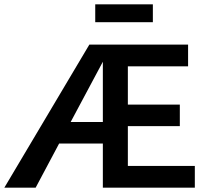

<svg xmlns="http://www.w3.org/2000/svg" viewBox="-20 -863 961 883"><path d="M683 -761H418V-843H683ZM876 -100V0H453V-203H252L144 0H0L391 -658H845V-558H568V-382H807V-283H568V-100ZM453 -302V-579L305 -302Z"/></svg>

Font: Ysabeau Infant
Style: Bold
Weight: 700
Designer: Christian Thalmann (Catharsis Fonts)
Version: Version 0.003